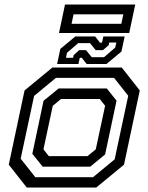

<svg xmlns="http://www.w3.org/2000/svg" viewBox="-20 -844 668 864"><path d="M100.5 0 19.5 -103 90.5 -437 215.5 -540H528L609 -437L538 -103L413 0ZM139 -46.5H398.5L496 -127L557 -413L493.5 -493.5H231.5L133.5 -412.5L73 -130ZM172 -94 125.5 -152 176 -390.5 244 -446H460.5L504.5 -391L453 -149L386 -94ZM199.5 -141.5H374L411 -172L453 -368L429 -398.5H254.5L217.5 -368L175.5 -172ZM237 -556 251.5 -624 319 -680H408L430 -652H439L445 -680H541L526.5 -612L459 -556H370L348 -584H339L333 -556ZM277 -584H309L311.5 -596L336.5 -618.5H367L393 -586.5H448L498.5 -630L503.5 -652.5H471.5L469 -640.5L443.5 -618.5H410.5L385 -650H332L281.5 -606.5ZM245.5 -695.5 272.5 -823.5H588.5L561.5 -695.5ZM302 -737H526L535 -779.5H311Z"/></svg>

Font: Tourney Medium
Style: Italic
Weight: 500
Italic angle: -12°
Version: Version 1.015